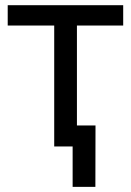

<svg xmlns="http://www.w3.org/2000/svg" viewBox="-20 -566 506 742"><path d="M189.5 0V-467.3H9.8V-545.9H456.1V-467.3H277.3V0ZM260.7 156.2V0H224.1V-81.1H349.1L348.6 156.2Z"/></svg>

Font: Inter-Regular
Style: Regular
Weight: 400
Designer: Rasmus Andersson
Foundry: rsms
Version: Version 4.000;git-a52131595